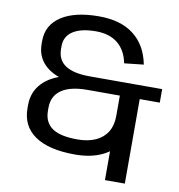

<svg xmlns="http://www.w3.org/2000/svg" viewBox="-89 -789 912 980"><g transform="rotate(10 367.5 -299.0)"><path d="M346 8Q210 8 138.5 -41Q67 -90 67 -183V-199Q67 -267 111 -313.5Q155 -360 236 -379L237 -356Q161 -373 121 -414.5Q81 -456 81 -519V-534Q81 -617 151 -662.5Q221 -708 346 -708Q459 -708 526.5 -655.5Q594 -603 613 -505L513 -494Q500 -560 457 -595Q414 -630 344 -630Q267 -630 225 -603Q183 -576 183 -525V-511Q183 -454 225 -426Q267 -398 352 -398H727V-328H352Q264 -328 218 -296.5Q172 -265 172 -204V-188Q172 -129 213.5 -99.5Q255 -70 345 -70Q400 -70 439.5 -88Q479 -106 499.5 -140Q520 -174 520 -222H608Q608 -151 576.5 -99.5Q545 -48 486.5 -20Q428 8 346 8ZM623 -364V110H520V-364Z"/></g></svg>

Font: Pathway Extreme 8pt Thin 12pt Medium
Style: Regular
Weight: 500
Version: Version 1.001;gftools[0.9.26]